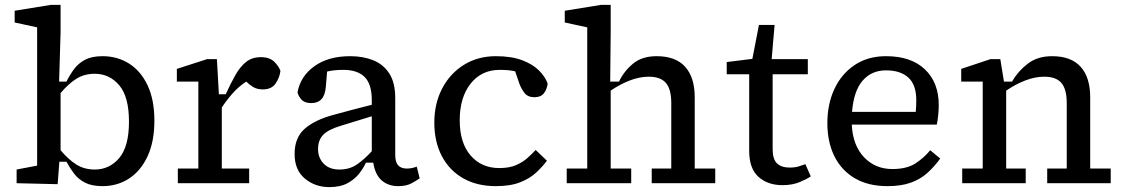

<svg xmlns="http://www.w3.org/2000/svg" viewBox="-20 -750 4595 786"><path d="M48 0V-56L132 -72V-638L40 -658V-706L188 -730H228V-618L222 -416H252Q266 -444 283.5 -467.5Q301 -491 328.5 -505.5Q356 -520 400 -520Q460 -520 508 -490Q556 -460 584 -401Q612 -342 612 -256Q612 -170 584 -110Q556 -50 508 -19Q460 12 400 12Q356 12 328.5 -2Q301 -16 283.5 -39Q266 -62 252 -88H223L216 4ZM368 -448Q325 -448 292.5 -427.5Q260 -407 228 -369V-135Q260 -97 292.5 -76.5Q325 -56 368 -56Q428 -56 468 -103Q508 -150 508 -252Q508 -354 468 -401Q428 -448 368 -448Z M708 0V-60H792V-416H704V-468L828 -508H868L876 -364H904Q924 -408 943.5 -442.5Q963 -477 987.5 -496.5Q1012 -516 1048 -516Q1084 -516 1103 -497Q1122 -478 1128 -460Q1125 -433 1108.5 -408.5Q1092 -384 1056 -384Q1032 -384 1016 -394Q1000 -404 988 -416Q956 -395 931.5 -367Q907 -339 888 -310V-60H1000V0Z M1610 12Q1570 12 1543 -11Q1516 -34 1508 -84H1478Q1468 -62 1450 -39Q1432 -16 1402.5 0Q1373 16 1328 16Q1270 16 1228 -19Q1186 -54 1186 -120Q1186 -186 1227 -222.5Q1268 -259 1346 -280Q1385 -291 1424 -301Q1463 -311 1502 -321V-340Q1502 -406 1472.5 -435Q1443 -464 1386 -464Q1346 -464 1319 -457L1314 -396Q1311 -360 1296 -344Q1281 -328 1254 -328Q1227 -328 1214 -342.5Q1201 -357 1198 -372Q1210 -438 1267 -479Q1324 -520 1414 -520Q1466 -520 1507.5 -503.5Q1549 -487 1573.5 -449.5Q1598 -412 1598 -348V-116Q1598 -86 1610 -73Q1622 -60 1646 -60Q1658 -60 1668.5 -62.5Q1679 -65 1686 -68L1698 -20Q1686 -11 1664.5 0.5Q1643 12 1610 12ZM1282 -140Q1282 -104 1305 -80Q1328 -56 1370 -56Q1412 -56 1443 -78Q1474 -100 1502 -131V-274L1378 -236Q1324 -220 1303 -198Q1282 -176 1282 -140Z M2010 12Q1932 12 1875.5 -20.5Q1819 -53 1788.5 -111.5Q1758 -170 1758 -248Q1758 -326 1790 -387.5Q1822 -449 1879 -484.5Q1936 -520 2010 -520Q2074 -520 2117.5 -503.5Q2161 -487 2186.5 -461.5Q2212 -436 2222 -408Q2219 -384 2206.5 -368Q2194 -352 2168 -352Q2141 -352 2127.5 -369Q2114 -386 2106 -408L2089 -458Q2064 -464 2026 -464Q1951 -464 1906.5 -407.5Q1862 -351 1862 -258Q1862 -165 1906.5 -113.5Q1951 -62 2024 -62Q2065 -62 2092.5 -74Q2120 -86 2139 -103Q2158 -120 2173 -136L2219 -92Q2201 -68 2175.5 -44Q2150 -20 2110 -4Q2070 12 2010 12Z M2300 0V-60H2384V-638L2292 -658V-706L2440 -730H2480V-618L2478 -416H2514Q2534 -458 2571 -489Q2608 -520 2668 -520Q2746 -520 2785 -476.5Q2824 -433 2824 -352V-60H2908V0H2648V-60H2728V-328Q2728 -385 2706 -410.5Q2684 -436 2636 -436Q2598 -436 2558 -420.5Q2518 -405 2480 -379V-60H2564V0Z M3183 8Q3123 8 3085 -26Q3047 -60 3047 -132V-446H2955V-496L3060 -509L3087 -648H3151L3139 -508H3287V-446H3143V-140Q3143 -98 3161 -81Q3179 -64 3213 -64Q3234 -64 3250.5 -69Q3267 -74 3277 -78L3299 -28Q3287 -19 3256 -5.5Q3225 8 3183 8Z M3607 -462Q3548 -462 3511.5 -420Q3475 -378 3468 -292H3729Q3730 -306 3730.5 -317Q3731 -328 3731 -340Q3731 -403 3698.5 -432.5Q3666 -462 3607 -462ZM3613 12Q3534 12 3479 -20.5Q3424 -53 3395.5 -111Q3367 -169 3367 -246Q3367 -324 3396 -386Q3425 -448 3479 -484Q3533 -520 3607 -520Q3710 -520 3766.5 -466Q3823 -412 3823 -320Q3823 -299 3820.5 -276Q3818 -253 3815 -240H3467Q3471 -155 3517 -106.5Q3563 -58 3633 -58Q3692 -58 3727.5 -81Q3763 -104 3788 -135L3829 -101Q3806 -69 3777.5 -43Q3749 -17 3709.5 -2.5Q3670 12 3613 12Z M3919 0V-60H4003V-416H3915V-468L4035 -508H4075L4090 -416H4123Q4147 -458 4187 -489Q4227 -520 4287 -520Q4365 -520 4404 -476.5Q4443 -433 4443 -352V-60H4527V0H4267V-60H4347V-328Q4347 -385 4325 -410.5Q4303 -436 4255 -436Q4217 -436 4177 -420.5Q4137 -405 4099 -379V-60H4179V0Z"/></svg>

Font: Source Serif 4 Caption
Style: Regular
Weight: 400
Designer: Frank Grießhammer
Foundry: Adobe Systems Incorporated
Version: Version 4.004;hotconv 1.0.117;makeotfexe 2.5.65602